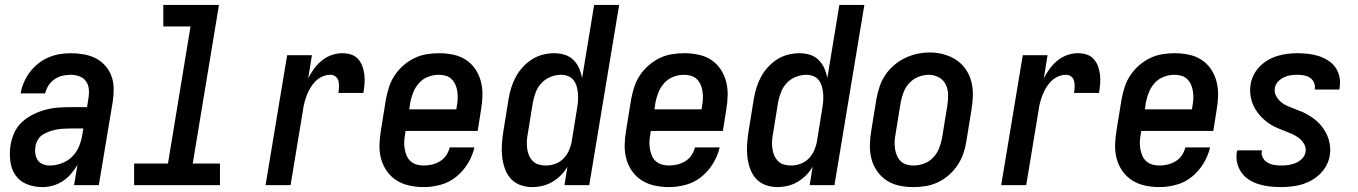

<svg xmlns="http://www.w3.org/2000/svg" viewBox="-20 -755 5540 783"><path d="M153 8Q120 8 90.5 -3.5Q61 -15 43.5 -40Q26 -65 22 -98Q18 -131 23 -163Q27 -188 38 -213Q49 -238 69 -256.5Q89 -275 113.5 -287.5Q138 -300 163.5 -307Q189 -314 214.5 -316Q240 -318 265 -318H335L341 -357Q344 -375 342 -393Q340 -411 330 -424.5Q320 -438 303 -444Q286 -450 268 -450Q251 -450 234 -446Q217 -442 202 -431.5Q187 -421 177.5 -406Q168 -391 164 -374H64Q68 -397 77.5 -419Q87 -441 101.5 -460.5Q116 -480 135.5 -495.5Q155 -511 177 -520.5Q199 -530 222 -534Q245 -538 268 -538Q294 -538 320.5 -533.5Q347 -529 369 -518Q391 -507 408 -488.5Q425 -470 434 -446Q443 -422 443.5 -395.5Q444 -369 440 -342L383 0H282L296 -83Q285 -64 270 -46.5Q255 -29 236 -16.5Q217 -4 195.5 2Q174 8 153 8ZM183 -80Q206 -80 230 -88.5Q254 -97 272.5 -114.5Q291 -132 301 -155Q311 -178 315 -202L320 -231H265Q251 -231 237 -230Q223 -229 209.5 -226.5Q196 -224 182 -219Q168 -214 155.5 -206.5Q143 -199 135 -186Q127 -173 125 -159Q122 -144 124 -129Q126 -114 133.5 -102.5Q141 -91 154.5 -85.5Q168 -80 183 -80Z M527 0V-88H665L757 -647H646V-735H873L766 -88H877V0Z M1063 0 1151 -530H1252L1237 -436Q1247 -456 1261 -475Q1275 -494 1293 -508.5Q1311 -523 1332.5 -530.5Q1354 -538 1376 -538Q1395 -538 1412 -532.5Q1429 -527 1440.5 -514Q1452 -501 1458 -484.5Q1464 -468 1466 -450Q1468 -432 1466.5 -413Q1465 -394 1462 -376H1360Q1362 -388 1362.5 -400.5Q1363 -413 1360.5 -424Q1358 -435 1349 -442.5Q1340 -450 1328 -450Q1311 -450 1295 -443Q1279 -436 1267 -424Q1255 -412 1246 -397Q1237 -382 1231 -366Q1225 -350 1221 -334.5Q1217 -319 1215 -302L1165 0Z M1708 8Q1679 8 1650.5 2Q1622 -4 1598.5 -18.5Q1575 -33 1558.5 -56Q1542 -79 1534.5 -106Q1527 -133 1527.5 -162.5Q1528 -192 1533 -221L1554 -351Q1559 -377 1567 -401.5Q1575 -426 1590 -448.5Q1605 -471 1626 -489Q1647 -507 1671 -518.5Q1695 -530 1720.5 -534Q1746 -538 1771 -538Q1800 -538 1828.5 -532Q1857 -526 1880 -511Q1903 -496 1918.5 -473Q1934 -450 1941 -423Q1948 -396 1947.5 -367Q1947 -338 1942 -309L1928 -221H1634L1632 -207Q1629 -192 1628.5 -177Q1628 -162 1630.5 -147.5Q1633 -133 1638.5 -120Q1644 -107 1654.5 -97.5Q1665 -88 1679 -84Q1693 -80 1708 -80Q1725 -80 1742 -84Q1759 -88 1774.5 -97.5Q1790 -107 1800 -122Q1810 -137 1814 -154H1915Q1907 -120 1888 -88.5Q1869 -57 1840.5 -34Q1812 -11 1777 -1.5Q1742 8 1708 8ZM1649 -309H1841L1843 -323Q1846 -338 1846.5 -353Q1847 -368 1845 -382Q1843 -396 1837.5 -409Q1832 -422 1822 -432Q1812 -442 1798 -446Q1784 -450 1769 -450Q1748 -450 1726.5 -442Q1705 -434 1689.5 -417Q1674 -400 1665.5 -379Q1657 -358 1653 -337Z M2150 8Q2124 8 2100.5 -1Q2077 -10 2061.5 -28Q2046 -46 2038 -70Q2030 -94 2027.5 -118.5Q2025 -143 2027 -169.5Q2029 -196 2033 -221L2054 -351Q2058 -375 2065 -397.5Q2072 -420 2083.5 -441.5Q2095 -463 2112 -481.5Q2129 -500 2149.5 -513Q2170 -526 2193.5 -532Q2217 -538 2240 -538Q2263 -538 2283.5 -531.5Q2304 -525 2318.5 -510.5Q2333 -496 2341.5 -477Q2350 -458 2354 -437L2403 -735H2505L2383 0H2282L2294 -75Q2283 -56 2267 -40Q2251 -24 2232 -13Q2213 -2 2192 3Q2171 8 2150 8ZM2206 -80Q2225 -80 2244.5 -87Q2264 -94 2278.5 -109Q2293 -124 2301 -143Q2309 -162 2312 -181L2333 -311Q2336 -327 2337 -342.5Q2338 -358 2337 -372.5Q2336 -387 2332 -401.5Q2328 -416 2319.5 -427.5Q2311 -439 2297 -444.5Q2283 -450 2268 -450Q2247 -450 2225.5 -441.5Q2204 -433 2188.5 -416.5Q2173 -400 2165 -379Q2157 -358 2153 -337L2132 -207Q2129 -192 2128.5 -177Q2128 -162 2130 -148Q2132 -134 2137.5 -121Q2143 -108 2153 -98Q2163 -88 2177 -84Q2191 -80 2206 -80Z M2708 8Q2679 8 2650.5 2Q2622 -4 2598.5 -18.5Q2575 -33 2558.5 -56Q2542 -79 2534.5 -106Q2527 -133 2527.5 -162.5Q2528 -192 2533 -221L2554 -351Q2559 -377 2567 -401.5Q2575 -426 2590 -448.5Q2605 -471 2626 -489Q2647 -507 2671 -518.5Q2695 -530 2720.5 -534Q2746 -538 2771 -538Q2800 -538 2828.5 -532Q2857 -526 2880 -511Q2903 -496 2918.5 -473Q2934 -450 2941 -423Q2948 -396 2947.5 -367Q2947 -338 2942 -309L2928 -221H2634L2632 -207Q2629 -192 2628.5 -177Q2628 -162 2630.5 -147.5Q2633 -133 2638.5 -120Q2644 -107 2654.5 -97.5Q2665 -88 2679 -84Q2693 -80 2708 -80Q2725 -80 2742 -84Q2759 -88 2774.5 -97.5Q2790 -107 2800 -122Q2810 -137 2814 -154H2915Q2907 -120 2888 -88.5Q2869 -57 2840.5 -34Q2812 -11 2777 -1.5Q2742 8 2708 8ZM2649 -309H2841L2843 -323Q2846 -338 2846.5 -353Q2847 -368 2845 -382Q2843 -396 2837.5 -409Q2832 -422 2822 -432Q2812 -442 2798 -446Q2784 -450 2769 -450Q2748 -450 2726.5 -442Q2705 -434 2689.5 -417Q2674 -400 2665.5 -379Q2657 -358 2653 -337Z M3150 8Q3124 8 3100.5 -1Q3077 -10 3061.5 -28Q3046 -46 3038 -70Q3030 -94 3027.5 -118.5Q3025 -143 3027 -169.5Q3029 -196 3033 -221L3054 -351Q3058 -375 3065 -397.5Q3072 -420 3083.5 -441.5Q3095 -463 3112 -481.5Q3129 -500 3149.5 -513Q3170 -526 3193.5 -532Q3217 -538 3240 -538Q3263 -538 3283.5 -531.5Q3304 -525 3318.5 -510.5Q3333 -496 3341.5 -477Q3350 -458 3354 -437L3403 -735H3505L3383 0H3282L3294 -75Q3283 -56 3267 -40Q3251 -24 3232 -13Q3213 -2 3192 3Q3171 8 3150 8ZM3206 -80Q3225 -80 3244.5 -87Q3264 -94 3278.5 -109Q3293 -124 3301 -143Q3309 -162 3312 -181L3333 -311Q3336 -327 3337 -342.5Q3338 -358 3337 -372.5Q3336 -387 3332 -401.5Q3328 -416 3319.5 -427.5Q3311 -439 3297 -444.5Q3283 -450 3268 -450Q3247 -450 3225.5 -441.5Q3204 -433 3188.5 -416.5Q3173 -400 3165 -379Q3157 -358 3153 -337L3132 -207Q3129 -192 3128.5 -177Q3128 -162 3130 -148Q3132 -134 3137.5 -121Q3143 -108 3153 -98Q3163 -88 3177 -84Q3191 -80 3206 -80Z M3704 8Q3675 8 3647 2Q3619 -4 3596 -19Q3573 -34 3557 -57Q3541 -80 3534 -107Q3527 -134 3527.5 -163Q3528 -192 3533 -221L3554 -351Q3559 -377 3567 -401.5Q3575 -426 3590 -448.5Q3605 -471 3626 -489Q3647 -507 3671 -518.5Q3695 -530 3720.5 -535.5Q3746 -541 3772 -541Q3801 -541 3828.5 -533.5Q3856 -526 3879 -511Q3902 -496 3918 -473Q3934 -450 3941 -423Q3948 -396 3947.5 -367Q3947 -338 3942 -309L3921 -179Q3917 -153 3908.5 -128.5Q3900 -104 3885 -81.5Q3870 -59 3849.5 -41Q3829 -23 3804.5 -11.5Q3780 0 3754.5 4Q3729 8 3704 8ZM3706 -80Q3727 -80 3748.5 -88Q3770 -96 3786 -113Q3802 -130 3810 -151Q3818 -172 3822 -193L3843 -323Q3847 -345 3846.5 -368Q3846 -391 3837 -410Q3828 -429 3809 -439.5Q3790 -450 3767 -450Q3746 -450 3725 -441.5Q3704 -433 3688.5 -416.5Q3673 -400 3665 -379Q3657 -358 3653 -337L3632 -207Q3629 -192 3628.5 -177Q3628 -162 3630 -148Q3632 -134 3637.5 -121Q3643 -108 3653 -98Q3663 -88 3677 -84Q3691 -80 3706 -80Z M4063 0 4151 -530H4252L4237 -436Q4247 -456 4261 -475Q4275 -494 4293 -508.5Q4311 -523 4332.5 -530.5Q4354 -538 4376 -538Q4395 -538 4412 -532.5Q4429 -527 4440.5 -514Q4452 -501 4458 -484.5Q4464 -468 4466 -450Q4468 -432 4466.5 -413Q4465 -394 4462 -376H4360Q4362 -388 4362.5 -400.5Q4363 -413 4360.5 -424Q4358 -435 4349 -442.5Q4340 -450 4328 -450Q4311 -450 4295 -443Q4279 -436 4267 -424Q4255 -412 4246 -397Q4237 -382 4231 -366Q4225 -350 4221 -334.5Q4217 -319 4215 -302L4165 0Z M4708 8Q4679 8 4650.5 2Q4622 -4 4598.5 -18.5Q4575 -33 4558.5 -56Q4542 -79 4534.5 -106Q4527 -133 4527.5 -162.5Q4528 -192 4533 -221L4554 -351Q4559 -377 4567 -401.5Q4575 -426 4590 -448.5Q4605 -471 4626 -489Q4647 -507 4671 -518.5Q4695 -530 4720.5 -534Q4746 -538 4771 -538Q4800 -538 4828.5 -532Q4857 -526 4880 -511Q4903 -496 4918.5 -473Q4934 -450 4941 -423Q4948 -396 4947.5 -367Q4947 -338 4942 -309L4928 -221H4634L4632 -207Q4629 -192 4628.5 -177Q4628 -162 4630.5 -147.5Q4633 -133 4638.5 -120Q4644 -107 4654.5 -97.5Q4665 -88 4679 -84Q4693 -80 4708 -80Q4725 -80 4742 -84Q4759 -88 4774.5 -97.5Q4790 -107 4800 -122Q4810 -137 4814 -154H4915Q4907 -120 4888 -88.5Q4869 -57 4840.5 -34Q4812 -11 4777 -1.5Q4742 8 4708 8ZM4649 -309H4841L4843 -323Q4846 -338 4846.5 -353Q4847 -368 4845 -382Q4843 -396 4837.5 -409Q4832 -422 4822 -432Q4812 -442 4798 -446Q4784 -450 4769 -450Q4748 -450 4726.5 -442Q4705 -434 4689.5 -417Q4674 -400 4665.5 -379Q4657 -358 4653 -337Z M5204 8Q5181 8 5158.5 5.5Q5136 3 5114.5 -3.5Q5093 -10 5074.5 -21.5Q5056 -33 5043.5 -50.5Q5031 -68 5025.5 -90Q5020 -112 5024 -135Q5025 -137 5025 -138.5Q5025 -140 5026 -142H5126Q5126 -142 5126 -141Q5126 -140 5126 -139Q5123 -125 5130 -112Q5137 -99 5149 -92Q5161 -85 5175 -82.5Q5189 -80 5204 -80Q5219 -80 5234 -82Q5249 -84 5263.5 -90Q5278 -96 5290 -108Q5302 -120 5304 -135Q5307 -152 5299 -166.5Q5291 -181 5278.5 -191Q5266 -201 5251.5 -207.5Q5237 -214 5221.5 -220Q5206 -226 5191.5 -232Q5177 -238 5163 -246.5Q5149 -255 5137 -265.5Q5125 -276 5115 -288Q5105 -300 5097 -314Q5089 -328 5084.5 -343.5Q5080 -359 5078.5 -376Q5077 -393 5080 -410Q5083 -430 5092.5 -449Q5102 -468 5117 -483.5Q5132 -499 5151 -510Q5170 -521 5190 -527Q5210 -533 5230.5 -535.5Q5251 -538 5271 -538Q5293 -538 5315 -535.5Q5337 -533 5357.5 -526.5Q5378 -520 5396 -508.5Q5414 -497 5426 -480Q5438 -463 5442.5 -441.5Q5447 -420 5443 -398Q5443 -396 5442.5 -394Q5442 -392 5442 -390H5341Q5342 -391 5342 -392Q5342 -393 5342 -393Q5344 -407 5338.5 -419Q5333 -431 5322 -438Q5311 -445 5298 -447.5Q5285 -450 5271 -450Q5257 -450 5243 -448Q5229 -446 5215.5 -439.5Q5202 -433 5191.5 -421.5Q5181 -410 5179 -396Q5176 -379 5184 -364Q5192 -349 5204 -339Q5216 -329 5231 -322.5Q5246 -316 5261 -310.5Q5276 -305 5291 -298.5Q5306 -292 5319.5 -283.5Q5333 -275 5345.5 -265Q5358 -255 5368 -242.5Q5378 -230 5386 -216Q5394 -202 5398.5 -186.5Q5403 -171 5404.5 -154.5Q5406 -138 5403 -121Q5398 -89 5377.5 -62Q5357 -35 5327.5 -19Q5298 -3 5266.5 2.5Q5235 8 5204 8Z"/></svg>

Font: Iosevka Curly Semibold Oblique
Style: Regular
Weight: 600
Italic angle: -9°
Monospace: yes
Designer: Belleve Invis
Foundry: Belleve Invis
Version: Version 11.1.0; ttfautohint (v1.8.3)